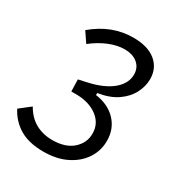

<svg xmlns="http://www.w3.org/2000/svg" viewBox="-195 -654 959 1017"><g transform="rotate(30 284.0 -146.0)"><path d="M214.8 234.4Q125.5 234.4 69.1 200.4Q12.7 166.5 -18.1 106.4L47.4 55.2Q77.6 107.9 122.6 132.8Q167.5 157.7 225.1 157.7Q305.2 157.7 349.9 117.7Q394.5 77.6 393.6 20Q393.1 -41 342.3 -78.4Q291.5 -115.7 212.4 -115.7H184.6L182.6 -188.5Q205.1 -192.9 226.3 -198Q247.6 -203.1 261.7 -206.5Q341.8 -229 384.8 -269Q427.7 -309.1 427.7 -358.9Q427.7 -400.9 397.9 -425.8Q368.2 -450.7 317.9 -450.7Q274.4 -450.7 224.9 -430.7Q175.3 -410.6 127.4 -373L85.9 -434.1Q143.1 -481.9 203.1 -504.6Q263.2 -527.3 327.1 -527.3Q417 -527.3 465.3 -487.3Q513.7 -447.3 513.7 -380.4Q513.7 -337.4 491.9 -294.7Q470.2 -252 424.8 -220.2Q379.4 -188.5 307.6 -177.2L307.1 -164.1H312.5Q389.2 -151.9 433.8 -103.8Q478.5 -55.7 479 14.6Q480 74.2 448 124.3Q416 174.3 356.4 204.3Q296.9 234.4 214.8 234.4Z"/></g></svg>

Font: Cascadia Mono PL SemiLight
Style: Italic
Weight: 350
Italic angle: -10°
Monospace: yes
Designer: Aaron Bell
Foundry: Saja Typeworks
Version: Version 2404.023; ttfautohint (v1.8.4)